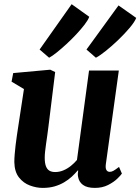

<svg xmlns="http://www.w3.org/2000/svg" viewBox="-20 -908 686 938"><path d="M188.5 10Q158 10 126.2 -1.8Q94.5 -13.5 72.8 -41Q51 -68.5 50 -116Q50 -133.5 51.8 -154.5Q53.5 -175.5 56.2 -198.8Q59 -222 62.5 -246Q66 -270 69.5 -292.5L97 -473L36.5 -509L44.5 -551L225.5 -567.5L249.5 -556L216.5 -288.5Q214 -267 210.8 -245.2Q207.5 -223.5 204.8 -203.5Q202 -183.5 200.2 -166.8Q198.5 -150 198.5 -137.5Q198.5 -112 204.2 -96.5Q210 -81 221.2 -74.2Q232.5 -67.5 249.5 -67.5Q270.5 -67.5 290 -75.8Q309.5 -84 326.2 -97.5Q343 -111 356 -126.5L415 -563.5H560.5L497 -105.5Q494.5 -86 500 -77.2Q505.5 -68.5 516 -68.5Q525 -68.5 534 -73.5Q543 -78.5 561.5 -92.5L575.5 -60Q570.5 -52 553.2 -35.2Q536 -18.5 508 -4.2Q480 10 443.5 10Q405 10 385.2 -4.8Q365.5 -19.5 361.5 -44Q361 -47 360.5 -50.5Q360 -54 360.2 -58Q360.5 -62 361 -66.2Q361.5 -70.5 362 -74.5L360 -75.5Q347 -60 330.8 -45Q314.5 -30 293.5 -17.5Q272.5 -5 246.8 2.5Q221 10 188.5 10ZM220 -626 173.5 -666 330 -887.5 416 -826Q410.5 -810.5 393.8 -788.5Q377 -766.5 353.5 -741.2Q330 -716 304.8 -692.8Q279.5 -669.5 257 -651.5Q234.5 -633.5 220 -626ZM448.5 -626 402.5 -666 559 -881.5 645.5 -820.5Q638 -801 613.5 -772Q589 -743 557.8 -713Q526.5 -683 496.8 -659.2Q467 -635.5 448.5 -626Z"/></svg>

Font: Merriweather ExtraBold
Style: Italic
Weight: 800
Italic angle: -7.8°
Version: Version 2.101